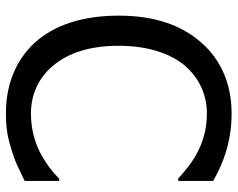

<svg xmlns="http://www.w3.org/2000/svg" viewBox="-96 -684 793 641"><g transform="rotate(90 300.5 -363.5)"><path d="M357.9 13.2C386.2 13.2 409.7 11.2 428.7 7.8C446.8 4.4 466.3 -1 487.3 -7.8C507.8 -14.2 524.9 -21 539.1 -27.8L550.3 -33.2L584 -49.3V-164.6H576.7C554.2 -142.1 528.3 -122.6 499.5 -106.4C457 -82.5 409.7 -70.3 358.4 -70.3C296.4 -70.3 239.7 -95.7 200.2 -143.1C155.3 -196.3 132.8 -269.5 132.8 -362.8C132.8 -455.1 156.2 -532.2 197.8 -582.5C238.8 -631.3 295.9 -657.7 358.4 -657.7C411.6 -657.7 453.6 -645 494.6 -623C528.3 -604 549.3 -585.9 576.2 -562H584V-678.7C550.3 -697.8 518.1 -711.9 487.3 -721.2C445.8 -733.9 403.3 -740.2 359.4 -740.2C261.7 -740.2 181.6 -706.1 123 -640.1C63 -571.8 32.2 -482.4 32.2 -362.8C32.2 -241.7 64.5 -146 123.5 -82C181.6 -19.5 262.2 13.2 357.9 13.2Z"/></g></svg>

Font: SG Kara Light
Style: Regular
Weight: 400
Designer: Damoon Khanjanzadeh
Version: Version 1.000